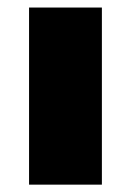

<svg xmlns="http://www.w3.org/2000/svg" viewBox="-20 -502 356 522"><path d="M59 0V-481.5H257V0Z"/></svg>

Font: Anek Latin Expanded ExtraBold
Style: Regular
Weight: 800
Width: 7
Designer: Yesha Goshar
Foundry: Ek Type
Version: Version 1.003